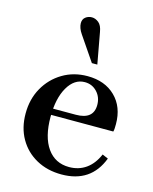

<svg xmlns="http://www.w3.org/2000/svg" viewBox="-112 -798 706 885"><g transform="rotate(15 241.5 -356.0)"><path d="M267 12Q199 12 146.5 -17Q94 -46 64.5 -97.5Q35 -149 35 -217Q35 -286 65.5 -340Q96 -394 148.5 -425.5Q201 -457 267 -457Q350 -457 400 -408Q450 -359 450 -277Q450 -267 449.5 -257Q449 -247 447 -241H116L118 -271H260Q344 -271 344 -340Q344 -377 320.5 -402Q297 -427 262 -427Q212 -427 181 -373.5Q150 -320 150 -232Q150 -136 187.5 -83Q225 -30 292 -30Q338 -30 372.5 -54.5Q407 -79 427 -126L455 -114Q407 12 267 12ZM270 -520 191 -636Q182 -649 177.5 -661.5Q173 -674 173 -685Q173 -704 186 -714Q199 -724 216 -724Q233 -724 248.5 -711.5Q264 -699 269 -668L296 -520Z"/></g></svg>

Font: Baskervville SemiBold
Style: Regular
Weight: 600
Version: Version 1.100